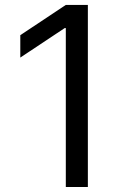

<svg xmlns="http://www.w3.org/2000/svg" viewBox="-20 -747 504 767"><path d="M331 -727.3V0H242.9V-634.9H238.6L61.1 -517V-606.5L242.9 -727.3Z"/></svg>

Font: Inter P
Style: Regular
Weight: 400
Designer: Rasmus Andersson
Foundry: rsms
Version: Version 3.018;git-588b23468